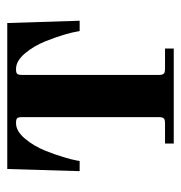

<svg xmlns="http://www.w3.org/2000/svg" viewBox="-5 -491 496 526"><g transform="rotate(-90 243.0 -228.0)"><path d="M37.1 -257.8 43 -456.1H442.9L449.2 -257.8H420.9Q415 -295.9 393.1 -351.1Q379.9 -383.8 359.4 -408Q338.9 -432.1 316.9 -432.1Q307.1 -432.1 304 -429.2Q300.8 -426.3 300.8 -416V-40Q300.8 -30.8 304.2 -27.3Q307.6 -23.9 316.9 -23.9H373V0H112.8V-23.9H168.9Q178.2 -23.9 181.6 -27.3Q185.1 -30.8 185.1 -40V-416Q185.1 -426.3 181.9 -429.2Q178.7 -432.1 168.9 -432.1Q147 -432.1 126.5 -408Q106 -383.8 92.8 -351.1Q83 -326.7 75.9 -303.2Q68.8 -279.8 66.9 -268.6L64.9 -257.8Z"/></g></svg>

Font: Flanker Steampunk
Style: Bold
Weight: 700
Designer: Alexey Kryukov, Leonardo Di Lena
Foundry: Alexey Kryukov, Leonardo Di Lena
Version: 1.210